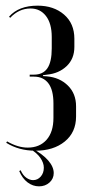

<svg xmlns="http://www.w3.org/2000/svg" viewBox="-20 -524 322 679"><path d="M105 9Q47 9 2 -19L5 -24Q43 -2 78 -2Q120 -2 144.5 -29.5Q169 -57 169 -107V-158Q169 -206 151 -229.5Q133 -253 100 -253H85V-260H100Q132 -260 147.5 -282.5Q163 -305 163 -353V-393Q163 -441 142.5 -467.5Q122 -494 88 -494Q47 -494 16 -461L12 -465Q46 -504 113 -504Q170 -504 206.5 -472.5Q243 -441 243 -387V-358Q243 -316 215.5 -290Q188 -264 146 -260L132 -258V-255L146 -254Q191 -250 220 -221.5Q249 -193 249 -148V-112Q249 -56 209 -23.5Q169 9 105 9ZM53 78Q61 96 73 104.5Q85 113 97 113Q113 113 124 100.5Q135 88 135 69Q135 52 122.5 34Q110 16 84 1H94Q131 21 150.5 43.5Q170 66 170 88Q170 108 155 121.5Q140 135 118 135Q96 135 77.5 121Q59 107 48 81Z"/></svg>

Font: Moniqa SemBd Narrow Display
Style: Regular
Weight: 600
Width: 4
Designer: Rajesh Rajput
Foundry: Rajesh Rajput
Version: Version 1.000